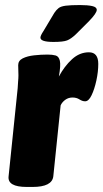

<svg xmlns="http://www.w3.org/2000/svg" viewBox="-20 -738 409 760"><path d="M86 2Q9 2 14 -40L50 -389Q50 -397 51.5 -413Q53 -429 53 -440Q53 -450 52.5 -459.5Q52 -469 52 -480Q52 -498 70 -507Q88 -516 115 -519Q142 -522 168 -522Q187 -522 200 -518.5Q213 -515 217 -497Q221 -479 213 -435Q235 -476 265 -503.5Q295 -531 332 -531Q369 -531 369 -485Q369 -454 361.5 -419.5Q354 -385 342.5 -361Q331 -337 317 -337Q306 -337 294.5 -344.5Q283 -352 267 -352Q251 -352 238.5 -343Q226 -334 220 -321L191 -40Q186 2 109 2ZM192 -572Q140 -572 140 -589Q140 -597 152 -615L195 -687Q203 -699 212 -706Q221 -713 240.5 -715.5Q260 -718 297 -718Q327 -718 345 -714Q363 -710 363 -699Q363 -686 333 -655L280 -602Q261 -584 245.5 -578Q230 -572 192 -572Z"/></svg>

Font: Asap Semi Condensed Semi Condensed Black
Style: Italic
Weight: 900
Width: 4
Italic angle: -6°
Designer: Pablo Cosgaya
Foundry: Omnibus-Type
Version: Version 3.001; ttfautohint (v1.8.4.7-5d5b)